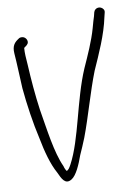

<svg xmlns="http://www.w3.org/2000/svg" viewBox="-46 -608 455 653"><g transform="rotate(-5 181.0 -282.0)"><path d="M16 -442C22 -406 27 -363 33 -321C43 -265 59 -198 76 -146C89 -100 105 -56 126 -25C138 -4 150 19 172 3C189 -9 201 -46 209 -77C215 -95 222 -114 228 -135C248 -206 262 -288 283 -359C302 -414 325 -478 332 -538L334 -551C335 -556 335 -560 332 -564C322 -577 302 -573 299 -557L297 -544C295 -535 292 -522 289 -504C281 -461 264 -413 249 -370C214 -264 209 -132 173 -48C169 -39 164 -28 158 -28C156 -31 152 -36 149 -45C121 -94 104 -174 86 -243C74 -295 65 -348 58 -398C54 -423 51 -439 51 -457C56 -462 65 -467 65 -476C65 -485 57 -494 47 -494C42 -494 38 -493 35 -490C21 -479 12 -468 16 -442Z"/></g></svg>

Font: Stray Cat
Style: UltCn
Weight: 400
Version: Version 1.0